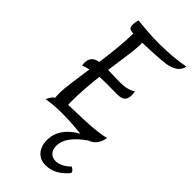

<svg xmlns="http://www.w3.org/2000/svg" viewBox="-331 -862 1246 1246"><g transform="rotate(45 291.5 -239.5)"><path d="M76 6Q88 -27 113 -45Q112 -54 111.5 -64Q111 -74 111 -84Q111 -123 120 -188Q129 -253 140 -331Q110 -325 89 -315Q88 -319 87 -326Q86 -333 86 -337Q86 -367 100.5 -385.5Q115 -404 151 -411Q161 -482 168.5 -556Q176 -630 177 -697Q149 -699 141 -706.5Q133 -714 133 -734Q133 -761 141 -782Q191 -776 240.5 -772.5Q290 -769 337 -769Q467 -769 572 -789Q561 -725 468 -709Q446 -706 411.5 -703.5Q377 -701 337 -699Q297 -697 259 -696Q260 -690 260 -681Q260 -640 250 -570.5Q240 -501 228 -415Q254 -414 284 -413Q314 -412 334 -412Q378 -412 405 -419.5Q432 -427 449 -440Q451 -434 452 -425.5Q453 -417 453 -406Q453 -376 437.5 -360Q422 -344 379 -344Q374 -344 350 -344.5Q326 -345 291 -345Q253 -345 220 -343Q213 -284 208.5 -222.5Q204 -161 204 -99Q204 -79 205 -71Q216 -71 230 -72Q296 -74 340.5 -75.5Q385 -77 416.5 -79.5Q448 -82 475.5 -86Q503 -90 536 -97Q529 -50 499 -22Q469 6 419 6Q394 6 340 0.5Q286 -5 218 -5Q175 -5 140 -2Q105 1 76 6ZM504 196Q532 208 532 228Q465 310 378 310Q328 310 298.5 276.5Q269 243 269 187Q269 58 439 -18L461 0Q338 86 338 170Q338 205 356 225Q374 245 405 245Q430 245 456.5 231.5Q483 218 504 196Z"/></g></svg>

Font: Merienda Light
Style: Regular
Weight: 300
Designer: Eduardo Rodriguez Tunni
Foundry: Eduardo Rodriguez Tunni
Version: Version 2.001; ttfautohint (v1.8.4.7-5d5b)